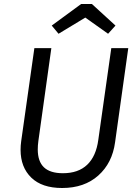

<svg xmlns="http://www.w3.org/2000/svg" viewBox="-20 -929 694 961"><path d="M556 -217Q542 -113 472 -50.5Q402 12 291 12Q190 12 136.5 -40Q83 -92 83 -179Q83 -200 86 -222L152 -688H237L172 -223Q169 -201 169 -181Q169 -121 200 -91.5Q231 -62 295 -62Q372 -62 416.5 -104.5Q461 -147 472 -229L537 -688H622ZM239 -801 386 -909H440L558 -801L521 -760L407 -841L273 -760Z"/></svg>

Font: FiraGO Book
Style: Italic
Weight: 350
Italic angle: -8°
Designer: bBox Type GmbH
Foundry: bBox Type GmbH
Version: Version 1.001